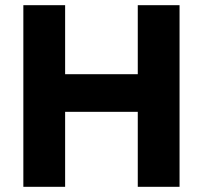

<svg xmlns="http://www.w3.org/2000/svg" viewBox="-20 -720 782 740"><path d="M511 0V-700H672V0ZM70 0V-700H231V0ZM152 -289V-434H573V-289Z"/></svg>

Font: SUSE Thin ExtraBold
Style: Regular
Weight: 800
Version: Version 1.000